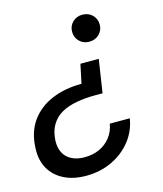

<svg xmlns="http://www.w3.org/2000/svg" viewBox="-109 -597 748 880"><g transform="rotate(-15 264.5 -157.0)"><path d="M385 -301 361 -144H326Q279 -144 237.5 -136.5Q196 -129 165.5 -112Q135 -95 116.5 -64.5Q98 -34 96 11Q95 44 107.5 68Q120 92 145.5 105Q171 118 206 118Q246 118 277.5 103.5Q309 89 330 62Q351 35 357 -1H452Q442 59 405.5 104.5Q369 150 313.5 176Q258 202 191 202Q131 202 86.5 179.5Q42 157 19 116Q-4 75 -1 19Q2 -57 39 -108Q76 -159 138 -185Q200 -211 279 -211L298 -301ZM364 -516Q393 -516 411.5 -497.5Q430 -479 430 -452Q430 -425 411.5 -406.5Q393 -388 364 -388Q336 -388 317.5 -406.5Q299 -425 299 -452Q299 -479 317.5 -497.5Q336 -516 364 -516Z"/></g></svg>

Font: DM Sans Medium
Style: Italic
Weight: 500
Italic angle: -10°
Designer: Colophon Foundry, Jonny Pinhorn
Foundry: Colophon Foundry
Version: Version 4.004;gftools[0.9.30]